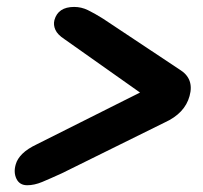

<svg xmlns="http://www.w3.org/2000/svg" viewBox="-20 -619 586 554"><path d="M137 -561Q147.5 -599 194 -599Q214.5 -599 233.2 -590Q252 -581 277.5 -565L498 -418.5Q541 -392.5 527 -342Q513.5 -292 455 -265.5L158.5 -119Q124.5 -103.5 101.8 -94Q79 -84.5 58.5 -84.5Q36.5 -84.5 27.5 -103Q18.5 -121.5 25.5 -145Q30 -161 44.8 -175.5Q59.5 -190 87 -203L384 -352L166 -506Q146 -519 139.8 -533Q133.5 -547 137 -561Z"/></svg>

Font: Fraunces 9pt S050 Black
Style: Italic
Weight: 900
Italic angle: -16°
Version: Version 1.000; ttfautohint (v1.8.3)